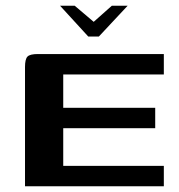

<svg xmlns="http://www.w3.org/2000/svg" viewBox="-20 -648 624 668"><path d="M189 -628H240L306 -572L369 -628H424L324 -521H287ZM67 0V-415Q67 -442 75.5 -451Q84 -460 112 -460H550V-389H200V-273H520V-202H200V-71H550V0Z"/></svg>

Font: Genos Thin SemiBold
Style: Regular
Weight: 600
Version: Version 1.010